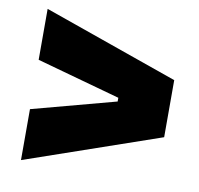

<svg xmlns="http://www.w3.org/2000/svg" viewBox="-68 -715 736 709"><g transform="rotate(10 300.0 -360.5)"><path d="M55 -268 369 -352V-366L55 -453V-644L561 -466V-252L55 -77Z"/></g></svg>

Font: Mona Sans Black
Style: Regular
Weight: 900
Designer: Deni Anggara
Foundry: GitHub
Version: Version 2.000